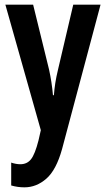

<svg xmlns="http://www.w3.org/2000/svg" viewBox="-20 -563 455 823"><path d="M3 -543H122L190 -266Q202 -212 207 -155H211Q213 -181 217 -207Q221 -233 229 -266L294 -543H411L246 76Q221 166 178.5 203Q136 240 85 240Q70 240 56 238Q42 236 28 232V134Q49 141 67 141Q96 141 113 119.5Q130 98 145 39L155 -5Z"/></svg>

Font: Noto Sans Tamil ExtraCondensed SemiBold
Style: Regular
Weight: 600
Width: 2
Designer: Jelle Bosma - Monotype Design Team
Foundry: Monotype Imaging Inc.
Version: Version 2.004; ttfautohint (v1.8.4.7-5d5b)